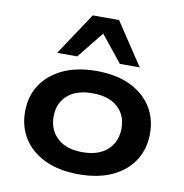

<svg xmlns="http://www.w3.org/2000/svg" viewBox="-85 -850 904 941"><g transform="rotate(10 367.0 -379.5)"><path d="M367 10Q270 10 200 -23Q130 -56 93 -114Q56 -172 56 -247Q56 -323 93 -380.5Q130 -438 200 -471Q270 -504 367 -504Q466 -504 535 -471Q604 -438 641 -380.5Q678 -323 678 -247Q678 -172 641.5 -114Q605 -56 535.5 -23Q466 10 367 10ZM367 -100Q448 -100 492 -141Q536 -182 536 -248Q536 -314 492 -353.5Q448 -393 367 -393Q286 -393 242 -353.5Q198 -314 198 -248Q198 -182 242 -141Q286 -100 367 -100ZM161 -558 301 -769H432L572 -558H473L367 -690L261 -558Z"/></g></svg>

Font: Nunito Sans 10pt Expanded
Style: Bold
Weight: 700
Width: 7
Designer: Vernon Adams
Foundry: Vernon Adams
Version: Version 3.101;gftools[0.9.27]